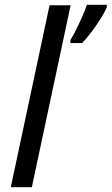

<svg xmlns="http://www.w3.org/2000/svg" viewBox="-20 -782 466 802"><path d="M274 -615Q285 -632 298 -658Q311 -684 323.5 -712.5Q336 -741 343 -762H426V-752Q420 -736 403.5 -709Q387 -682 365.5 -653Q344 -624 323 -602H274ZM25 0 187 -760H275L113 0Z"/></svg>

Font: Noto Sans Display
Style: Italic
Weight: 400
Italic angle: -12°
Designer: Monotype Design Team
Foundry: Monotype Imaging Inc.
Version: Version 2.003